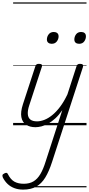

<svg xmlns="http://www.w3.org/2000/svg" viewBox="-110 -1050 745 1609"><path d="M187 16Q140 16 108.5 -5Q77 -26 69 -68.5Q61 -111 82 -176L186 -494Q190 -506 196.5 -510.5Q203 -515 216 -515Q233 -515 239 -509Q245 -503 241 -491L135 -167Q121 -125 123 -94.5Q125 -64 144 -48.5Q163 -33 201 -33Q229 -33 261.5 -45.5Q294 -58 327.5 -85Q361 -112 393.5 -155Q426 -198 455 -259L531 -494Q535 -506 541.5 -510.5Q548 -515 561 -515Q579 -515 584 -507.5Q589 -500 585 -488L327 305Q301 386 269.5 437.5Q238 489 193.5 514Q149 539 84 539Q43 539 10 526.5Q-23 514 -46.5 491.5Q-70 469 -86 438Q-90 427 -89.5 419Q-89 411 -75 404Q-62 397 -55 398.5Q-48 400 -44 409Q-21 455 11 472.5Q43 490 89 490Q137 490 170.5 470Q204 450 228.5 408.5Q253 367 273 302L412 -127Q384 -86 354 -58.5Q324 -31 294.5 -14.5Q265 2 237.5 9Q210 16 187 16ZM323 -683Q306 -683 294.5 -692Q283 -701 283 -719Q283 -743 298 -762.5Q313 -782 341 -782Q358 -782 369.5 -773Q381 -764 381 -745Q381 -722 366 -702.5Q351 -683 323 -683ZM553 -683Q535 -683 524 -692Q513 -701 513 -719Q513 -743 527.5 -762.5Q542 -782 570 -782Q588 -782 599 -773Q610 -764 610 -745Q610 -722 595.5 -702.5Q581 -683 553 -683ZM0 510H615V520H0ZM0 -20H615V0H0ZM0 -505H615V-500H0ZM0 -1030H615V-1020H0Z"/></svg>

Font: Playwrite CO Guides
Style: Regular
Weight: 400
Designer: Veronika Burian, José Scaglione
Foundry: TypeTogether
Version: Version 1.003